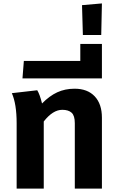

<svg xmlns="http://www.w3.org/2000/svg" viewBox="-20 -1099 687 1119"><path d="M574 -413V0H416V-381Q416 -425 397.5 -442Q379 -459 343 -459Q288 -459 235 -391V-155V0H77V-187V-381Q77 -493 49 -556L197 -573Q212 -549 225 -496Q268 -540 313.5 -561Q359 -582 415 -582Q490 -582 532 -537.5Q574 -493 574 -413Z M119 -744H448V-843H574V-642H111Z M458 -1069 574 -1079 570 -895H463Z"/></svg>

Font: FiraGOUPP
Style: Bold
Weight: 700
Designer: bBox Type
Foundry: bBox Type GmbH
Version: Version 1.001